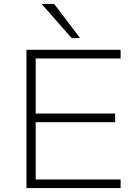

<svg xmlns="http://www.w3.org/2000/svg" viewBox="-20 -959 702 979"><path d="M115 0V-705H595V-661H162V-380H567V-336H162V-44H595V0ZM345 -765 192 -939H256L388 -765Z"/></svg>

Font: Nunito Sans 10pt SemiExpanded ExtraLight
Style: Regular
Weight: 250
Width: 6
Designer: Vernon Adams
Foundry: Vernon Adams
Version: Version 3.101;gftools[0.9.27]